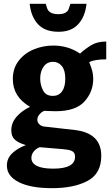

<svg xmlns="http://www.w3.org/2000/svg" viewBox="-20 -808 575 1003"><path d="M135 -788H219Q220 -785 225 -768Q230 -751 244.5 -742.5Q259 -734 284 -734Q309 -734 321.5 -741.5Q334 -749 337.5 -757.5Q341 -766 348 -788H432Q425 -722 389 -682Q353 -642 286 -642Q215 -642 178.5 -681.5Q142 -721 135 -788ZM16 57Q16 19 44 -7.5Q72 -34 115 -50Q77 -61 58 -78Q39 -95 39 -127Q39 -166 66 -197.5Q93 -229 137 -250Q47 -302 47 -395Q47 -451 77.5 -490.5Q108 -530 156.5 -550Q205 -570 258 -570Q337 -570 398 -528Q428 -555 458.5 -573Q489 -591 535 -591V-498Q477 -498 446 -484Q458 -453 462.5 -435Q467 -417 467 -396Q467 -328 421 -277.5Q375 -227 271 -227L234 -228Q225 -229 212 -229Q199 -225 187 -211.5Q175 -198 175 -183Q175 -169 185 -159Q195 -149 210 -147L370 -129Q509 -113 509 6Q509 99 437.5 137Q366 175 252 175Q140 175 78 143.5Q16 112 16 57ZM321 -397Q321 -441 303 -463Q285 -485 257 -485Q226 -485 208 -460Q190 -435 190 -398Q190 -364 205 -335.5Q220 -307 256 -307Q287 -307 304 -330.5Q321 -354 321 -397ZM372 11Q372 -6 363 -14Q354 -22 334.5 -25.5Q315 -29 271 -32L188 -39Q170 -33 157 -17.5Q144 -2 144 17Q144 44 172.5 58.5Q201 73 258 73Q372 73 372 11Z"/></svg>

Font: Francois One
Style: Regular
Weight: 400
Designer: Vernon Adams
Foundry: Vernon Adams
Version: Version 2.000